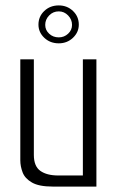

<svg xmlns="http://www.w3.org/2000/svg" viewBox="-20 -689 436 709"><path d="M175 0Q124 0 98 -15Q72 -30 63.5 -52.5Q55 -75 55 -97V-470H105V-117Q105 -75 129 -58Q153 -41 195 -41H286V-470H336V0ZM197 -529Q165 -529 143.5 -549.5Q122 -570 122 -598Q122 -628 143.5 -648.5Q165 -669 197 -669Q228 -669 249.5 -648.5Q271 -628 271 -598Q271 -570 249.5 -549.5Q228 -529 197 -529ZM197 -551Q217 -551 231.5 -564.5Q246 -578 246 -597Q246 -617 231.5 -632Q217 -647 197 -647Q176 -647 161.5 -632Q147 -617 147 -597Q147 -578 161.5 -564.5Q176 -551 197 -551Z"/></svg>

Font: Smooch Sans
Style: Regular
Weight: 400
Designer: Robert E. Leuschke
Foundry: Robert E. Leuschke
Version: Version 1.010; ttfautohint (v1.8.3)